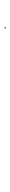

<svg xmlns="http://www.w3.org/2000/svg" viewBox="377 -854 45 839"><g transform="rotate(90 399.5 -434.5)"><path d="M99 -432V-437H104V-432Z"/></g></svg>

Font: FRB American Cursive Just Beginnings
Style: Italic
Weight: 400
Italic angle: -25°
Version: Version 2.0;Modular Font Editor K font №1